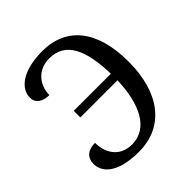

<svg xmlns="http://www.w3.org/2000/svg" viewBox="-198 -862 1009 1009"><g transform="rotate(-45 306.5 -357.0)"><path d="M259 10C449 10 556 -137 556 -363C556 -599 451 -724 274 -724C126 -724 55 -663 55 -597C55 -556 88 -534 137 -534C137 -604 185 -671 272 -671C393 -671 440 -568 445 -385H169V-336H445C440 -169 383 -43 261 -43C166 -43 129 -117 129 -187C77 -187 45 -162 45 -113C45 -56 96 10 259 10Z"/></g></svg>

Font: Noto Serif Thai
Style: Regular
Weight: 400
Designer: Monotype Design Team
Foundry: Monotype Imaging Inc.
Version: Version 1.901